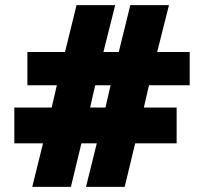

<svg xmlns="http://www.w3.org/2000/svg" viewBox="-20 -730 797 750"><path d="M721 -397H562L542 -310H670V-170H508L467 0H316L358 -170H298L257 0H106L148 -170H36V-310H182L202 -397H87V-527H234L279 -710H430L384 -527H444L489 -710H640L594 -527H721ZM392 -310 412 -397H352L332 -310Z"/></svg>

Font: Raleway-v4020 Black
Style: Regular
Weight: 900
Designer: Matt McInerney, Pablo Impallari, Rodrigo Fuenzalida
Foundry: Matt McInerney, Pablo Impallari, Rodrigo Fuenzalida
Version: Version 4.020;PS 004.020;hotconv 1.0.88;makeotf.lib2.5.64775